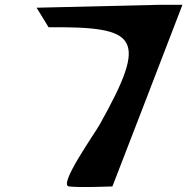

<svg xmlns="http://www.w3.org/2000/svg" viewBox="-20 -773 776 796"><path d="M181.4 -660C551.8 -663 597.4 -621 394 -258C370.3 -215.7 220.3 -5.1 266 0C316.5 5.6 434 0 446 0C446 0 706.5 -673.4 736.3 -753H637.3L131.8 -741Z"/></svg>

Font: Rocketfuel
Style: Italic
Weight: 400
Designer: Mew Too
Foundry: Cannot Into Space Fonts.
Version: Version 0.27